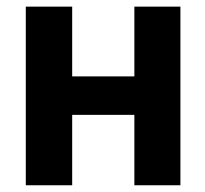

<svg xmlns="http://www.w3.org/2000/svg" viewBox="-20 -550 609 570"><path d="M194.3 -323.2H378.9V-530.3H515.6V0H378.9V-209H194.3V0H56.6V-530.3H194.3Z"/></svg>

Font: Pretendard GOV
Style: Bold
Weight: 700
Designer: Base glyphs from Inter by Rasmus Andersson; Hangeul glyphs from Noto Sans CJK(Source Han Sans) by Jang Soo-young and Kan
Foundry: Kil Hyung-jin
Version: Version 1.309